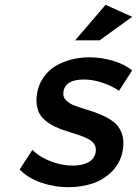

<svg xmlns="http://www.w3.org/2000/svg" viewBox="-20 -776 571 800"><path d="M62 -69.8 115.2 -151.9Q144.5 -121.6 191.4 -103.8Q238.3 -85.9 283.2 -85.9Q322.3 -85.9 348.4 -100.1Q374.5 -114.3 378.9 -143.1Q381.3 -160.2 373.8 -173.3Q366.2 -186.5 351.1 -195.1Q335.9 -203.6 315.9 -210.7Q295.9 -217.8 273.7 -224.6Q251.5 -231.4 229.5 -239.5Q207.5 -247.6 188.2 -259.8Q168.9 -272 155 -287.6Q141.1 -303.2 135.3 -327.6Q129.4 -352.1 133.8 -382.8Q139.6 -421.9 160.2 -452.1Q180.7 -482.4 210.9 -500.5Q241.2 -518.6 276.9 -527.8Q312.5 -537.1 352.1 -537.1Q402.8 -537.1 450.9 -522.7Q499 -508.3 530.8 -482.9L476.1 -397.9Q443.8 -419.4 404.5 -432.1Q365.2 -444.8 330.1 -444.8Q251 -444.8 244.1 -392.1Q241.2 -372.6 254.9 -358.4Q268.6 -344.2 292.2 -335.4Q315.9 -326.7 345 -318.1Q374 -309.6 402.3 -297.4Q430.7 -285.2 453.1 -268.3Q475.6 -251.5 486.8 -222.2Q498 -192.9 492.2 -153.8Q484.4 -101.6 449.7 -64.9Q415 -28.3 367.9 -12.2Q320.8 3.9 265.1 3.9Q205.1 3.9 150.4 -15.4Q95.7 -34.7 62 -69.8ZM293 -607.9 419.9 -755.9 530.8 -706.1 395 -607.9Z"/></svg>

Font: Trueno
Style: Italic
Weight: 400
Designer: Julieta Ulanovsky
Foundry: Julieta Ulanovsky
Version: Version 3.001b | FøM Fix